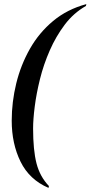

<svg xmlns="http://www.w3.org/2000/svg" viewBox="-20 -783 440 934"><path d="M216 131Q123 91 80 3.5Q37 -84 37 -196Q37 -287 59 -377Q81 -467 125.5 -545.5Q170 -624 238.5 -681Q307 -738 400 -763L398 -754Q338 -720 295 -663Q252 -606 222 -537.5Q192 -469 174.5 -398.5Q157 -328 149 -265Q141 -202 141 -158Q141 -53 157.5 11.5Q174 76 218 122Z"/></svg>

Font: Noto Serif Display SemiCondensed Medium
Style: Italic
Weight: 500
Width: 4
Italic angle: -12°
Designer: Monotype Design Team
Foundry: Monotype Imaging Inc.
Version: Version 2.009